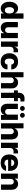

<svg xmlns="http://www.w3.org/2000/svg" viewBox="2594 -3382 797 6026"><g transform="rotate(90 2993.0 -368.5)"><path d="M34.2 -264.6Q34.2 -354 63.2 -415.5Q92.3 -477.1 140.4 -507.1Q188.5 -537.1 246.1 -537.1Q304.7 -537.1 341.6 -509.3Q378.4 -481.4 396.5 -439.5H400.4V-707H564.5V0H401.4V-85.9H396.5Q378.4 -45.4 340.8 -18.8Q303.2 7.8 247.1 7.8Q187 7.8 138.7 -23.4Q90.3 -54.7 62.3 -116.2Q34.2 -177.7 34.2 -264.6ZM403.3 -265.6Q403.3 -332 377 -370.1Q350.6 -408.2 302.7 -408.2Q255.4 -408.2 229.2 -369.6Q203.1 -331.1 203.1 -265.6Q203.1 -198.7 229.5 -159.9Q255.9 -121.1 302.7 -121.1Q350.1 -121.1 376.7 -160.2Q403.3 -199.2 403.3 -265.6Z M1012.7 -530.3H1176.8V0H1020.5V-97.7H1014.6Q996.6 -49.3 954.1 -21.2Q911.6 6.8 852.5 6.8Q798.8 6.8 757.6 -17.8Q716.3 -42.5 693.6 -87.6Q670.9 -132.8 670.9 -192.4V-530.3H835.9V-223.6Q835.9 -180.2 858.6 -155Q881.3 -129.9 920.9 -129.9Q946.8 -129.9 967.5 -141.6Q988.3 -153.3 1000.5 -175.5Q1012.7 -197.8 1012.7 -228.5Z M1283.2 -530.3H1443.4V-434.6H1448.2Q1462.4 -485.4 1495.4 -511.7Q1528.3 -538.1 1573.2 -538.1Q1592.8 -538.1 1620.1 -532.2V-388.7Q1608.9 -392.1 1589.8 -394.3Q1570.8 -396.5 1554.7 -396.5Q1523.9 -396.5 1499.8 -383.1Q1475.6 -369.6 1461.9 -345.5Q1448.2 -321.3 1448.2 -290V0H1283.2Z M1649.4 -263.7Q1649.4 -344.7 1681.6 -406.5Q1713.9 -468.3 1774.2 -502.7Q1834.5 -537.1 1916 -537.1Q1987.8 -537.1 2042.5 -510.7Q2097.2 -484.4 2127.7 -436.3Q2158.2 -388.2 2160.2 -324.2H2006.8Q2001 -365.2 1977.8 -388.7Q1954.6 -412.1 1918 -412.1Q1871.6 -412.1 1844.5 -373.8Q1817.4 -335.4 1817.4 -265.6Q1817.4 -194.8 1844.2 -156.5Q1871.1 -118.2 1918 -118.2Q1954.1 -118.2 1978 -140.9Q2002 -163.6 2006.8 -205.1H2160.2Q2157.7 -140.6 2127.4 -92Q2097.2 -43.5 2043 -16.8Q1988.8 9.8 1916 9.8Q1834 9.8 1773.7 -24.7Q1713.4 -59.1 1681.4 -120.8Q1649.4 -182.6 1649.4 -263.7Z M2410.2 0H2245.1V-707H2404.3V-433.6H2410.2Q2428.7 -482.4 2469.7 -509.8Q2510.7 -537.1 2569.3 -537.1Q2624.5 -537.1 2666.3 -512.5Q2708 -487.8 2731 -442.9Q2753.9 -397.9 2753.9 -337.9V0H2588.9V-306.6Q2589.8 -351.6 2566.7 -377Q2543.5 -402.3 2502 -402.3Q2460.4 -402.3 2435.3 -375.7Q2410.2 -349.1 2410.2 -303.7Z M3155.3 -409.2H3054.7V0H2889.6V-409.2H2817.4V-530.3H2889.6V-559.6Q2889.6 -647.9 2937.7 -694.1Q2985.8 -740.2 3070.3 -740.2Q3122.6 -740.2 3165 -731.4V-609.4Q3131.3 -612.3 3120.1 -612.3Q3087.9 -612.3 3071.3 -598.6Q3054.7 -585 3054.7 -555.7V-530.3H3155.3Z M3577.1 -530.3H3741.2V0H3585V-97.7H3579.1Q3561 -49.3 3518.6 -21.2Q3476.1 6.8 3417 6.8Q3363.3 6.8 3322 -17.8Q3280.8 -42.5 3258.1 -87.6Q3235.4 -132.8 3235.4 -192.4V-530.3H3400.4V-223.6Q3400.4 -180.2 3423.1 -155Q3445.8 -129.9 3485.4 -129.9Q3511.2 -129.9 3532 -141.6Q3552.7 -153.3 3564.9 -175.5Q3577.1 -197.8 3577.1 -228.5ZM3305.7 -672.9Q3305.7 -692.9 3315.9 -710Q3326.2 -727.1 3344 -737.1Q3361.8 -747.1 3382.8 -747.1Q3403.3 -747.1 3420.9 -737.1Q3438.5 -727.1 3448.7 -710Q3459 -692.9 3459 -672.9Q3459 -653.3 3448.7 -636.2Q3438.5 -619.1 3420.9 -608.9Q3403.3 -598.6 3382.8 -598.6Q3361.8 -598.6 3344 -608.9Q3326.2 -619.1 3315.9 -636.2Q3305.7 -653.3 3305.7 -672.9ZM3520.5 -672.9Q3520.5 -692.9 3530.8 -710Q3541 -727.1 3558.8 -737.1Q3576.7 -747.1 3597.7 -747.1Q3618.2 -747.1 3635.7 -737.1Q3653.3 -727.1 3663.6 -710Q3673.8 -692.9 3673.8 -672.9Q3673.8 -653.3 3663.6 -636.2Q3653.3 -619.1 3635.7 -608.9Q3618.2 -598.6 3597.7 -598.6Q3576.7 -598.6 3558.8 -608.9Q3541 -619.1 3530.8 -636.2Q3520.5 -653.3 3520.5 -672.9Z M4012.7 0H3847.7V-707H4006.8V-433.6H4012.7Q4031.2 -482.4 4072.3 -509.8Q4113.3 -537.1 4171.9 -537.1Q4227.1 -537.1 4268.8 -512.5Q4310.5 -487.8 4333.5 -442.9Q4356.4 -397.9 4356.4 -337.9V0H4191.4V-306.6Q4192.4 -351.6 4169.2 -377Q4146 -402.3 4104.5 -402.3Q4063 -402.3 4037.8 -375.7Q4012.7 -349.1 4012.7 -303.7Z M4460 -530.3H4620.1V-434.6H4625Q4639.2 -485.4 4672.1 -511.7Q4705.1 -538.1 4750 -538.1Q4769.5 -538.1 4796.9 -532.2V-388.7Q4785.6 -392.1 4766.6 -394.3Q4747.6 -396.5 4731.4 -396.5Q4700.7 -396.5 4676.5 -383.1Q4652.3 -369.6 4638.7 -345.5Q4625 -321.3 4625 -290V0H4460Z M4826.2 -262.7Q4826.2 -344.2 4858.4 -406.5Q4890.6 -468.8 4950 -502.9Q5009.3 -537.1 5087.9 -537.1Q5163.1 -537.1 5220.9 -505.9Q5278.8 -474.6 5311.3 -413.6Q5343.8 -352.5 5343.8 -266.6V-224.6H4988.3V-221.7Q4988.3 -170.4 5017.6 -139.9Q5046.9 -109.4 5096.7 -109.4Q5129.9 -109.4 5154.1 -122.8Q5178.2 -136.2 5188.5 -160.2H5341.8Q5332 -108.4 5299.3 -70.1Q5266.6 -31.7 5214.1 -11Q5161.6 9.8 5093.8 9.8Q5011.2 9.8 4950.9 -23.2Q4890.6 -56.2 4858.4 -117.4Q4826.2 -178.7 4826.2 -262.7ZM5190.4 -321.3Q5189.9 -349.1 5177.2 -371.1Q5164.6 -393.1 5142.1 -405.5Q5119.6 -418 5091.8 -418Q5063 -418 5039.8 -405.3Q5016.6 -392.6 5002.9 -370.6Q4989.3 -348.6 4988.3 -321.3Z M5593.8 0H5428.7V-530.3H5585V-433.6H5590.8Q5609.4 -482.4 5651.6 -509.8Q5693.8 -537.1 5752 -537.1Q5807.1 -537.1 5848.9 -512.5Q5890.6 -487.8 5913.3 -442.6Q5936 -397.5 5935.5 -337.9V0H5771.5V-306.6Q5771.5 -351.6 5748.5 -377Q5725.6 -402.3 5684.6 -402.3Q5643.1 -402.3 5618.4 -376Q5593.8 -349.6 5593.8 -303.7Z"/></g></svg>

Font: Pretendard JP ExtraBold
Style: Regular
Weight: 800
Designer: Base glyphs from Inter by Rasmus Andersson; Hangeul glyphs from Noto Sans CJK(Source Han Sans) by Jang Soo-young and Kan
Foundry: Kil Hyung-jin
Version: Version 1.309